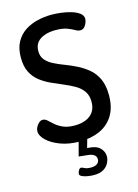

<svg xmlns="http://www.w3.org/2000/svg" viewBox="-138 -808 788 1097"><g transform="rotate(-15 255.5 -260.0)"><path d="M250 8Q185 8 135 -11Q85 -30 57 -57.5Q29 -85 29 -110Q29 -122 35.5 -135Q42 -148 52.5 -157.5Q63 -167 75 -167Q89 -167 101.5 -155.5Q114 -144 132 -128Q150 -112 177 -100Q204 -88 246 -88Q282 -88 310.5 -99.5Q339 -111 355.5 -134.5Q372 -158 372 -194Q372 -232 354.5 -257Q337 -282 307.5 -299Q278 -316 244 -330Q210 -344 175 -360Q140 -376 111 -398.5Q82 -421 64.5 -455.5Q47 -490 47 -542Q47 -597 67.5 -634Q88 -671 122 -693Q156 -715 197 -724.5Q238 -734 278 -734Q303 -734 333.5 -730.5Q364 -727 393 -718.5Q422 -710 441 -696Q460 -682 460 -662Q460 -652 455 -638.5Q450 -625 440.5 -615Q431 -605 416 -605Q403 -605 387 -614.5Q371 -624 345.5 -633.5Q320 -643 278 -643Q242 -643 213.5 -633Q185 -623 169 -603.5Q153 -584 153 -552Q153 -520 170.5 -499.5Q188 -479 217 -464.5Q246 -450 280.5 -437Q315 -424 349.5 -406.5Q384 -389 413.5 -364Q443 -339 460.5 -300.5Q478 -262 478 -205Q478 -133 448.5 -85.5Q419 -38 367.5 -15Q316 8 250 8ZM277 214Q262 214 242.5 211Q223 208 209 201.5Q195 195 195 186Q195 182 197.5 174.5Q200 167 204.5 160.5Q209 154 215 154Q222 154 235 161Q248 168 272 168Q297 168 309.5 158Q322 148 322 132Q322 115 308.5 105.5Q295 96 268 94L220 89L246 -9H297L279 55Q330 56 353 78Q376 100 376 130Q376 147 366.5 167Q357 187 335.5 200.5Q314 214 277 214Z"/></g></svg>

Font: Dosis ExtraLight SemiBold
Style: Regular
Weight: 600
Version: Version 3.001; ttfautohint (v1.8.2)